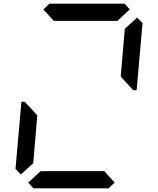

<svg xmlns="http://www.w3.org/2000/svg" viewBox="-20 -1020 856 1040"><path d="M93 -75 64 -105 96 -469H114L126 -456L182 -395L160 -136ZM215 -969 248 -1000H655L683 -969L616 -907H271ZM723 -925 752 -895 720 -531H702L690 -544L634 -605L656 -864ZM601 -31 568 0H161L133 -31L200 -93H545Z"/></svg>

Font: DSEG7 Classic Mini
Style: Italic
Weight: 400
Italic angle: -5°
Designer: Keshikan(Twitter:@keshinomi_88pro)
Version: Version 0.46